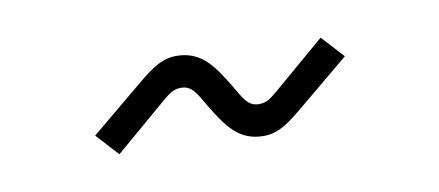

<svg xmlns="http://www.w3.org/2000/svg" viewBox="-31 -487 682 298"><g transform="rotate(-10 310.0 -338.0)"><path d="M332 -350C310 -386 293 -411 254 -411C227 -411 207 -392 186 -375L109 -311L141 -276L224 -347C234 -355 240 -361 253 -361C271 -361 277 -346 289 -326C311 -290 328 -265 367 -265C394 -265 414 -284 435 -301L512 -365L480 -400L397 -329C387 -321 381 -315 368 -315C350 -315 344 -330 332 -350Z"/></g></svg>

Font: Space Text Light
Style: Regular
Weight: 300
Designer: Florian Karsten (Space Text), Colophon Foundry (Space Mono)
Foundry: Florian Karsten
Version: Version 1.003;PS 001.003;hotconv 1.0.88;makeotf.lib2.5.64775